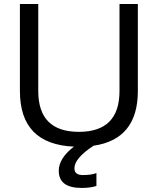

<svg xmlns="http://www.w3.org/2000/svg" viewBox="-20 -718 777 946"><path d="M344.2 4.4Q78.1 -6.8 78.1 -269.5V-698.2H168.5V-269.5Q168.5 -68.4 368.7 -68.4Q568.8 -68.4 568.8 -269.5V-698.2H659.2V-269.5Q659.2 -31.7 440.9 0Q346.7 61.5 346.7 111.3Q346.7 144.5 388.2 144.5Q429.7 144.5 455.1 134.8V198.2Q425.3 208 382.3 208Q269.5 208 269.5 123.5Q269.5 62 344.2 4.4Z"/></svg>

Font: Sansation
Style: Regular
Weight: 400
Designer: Bernd Montag
Version: Version 1.301